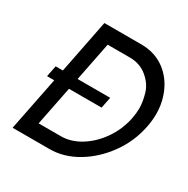

<svg xmlns="http://www.w3.org/2000/svg" viewBox="-159 -839 960 981"><g transform="rotate(30 321.5 -349.0)"><path d="M118.7 -381.8 181.2 -697.8H398.9Q482.9 -697.8 543 -650.6Q603 -603.5 628.4 -523.9Q643.1 -478.5 643.1 -427.7Q643.1 -389.2 634.8 -348.1Q615.7 -252 558.6 -172.9Q501.5 -93.8 422.9 -46.9Q344.2 0 260.3 0H42.5L105.5 -316.4H63L76.2 -381.8ZM205.6 -381.8H397.9L384.8 -316.4H192.4L146.5 -85.9H277.3Q337.4 -85.9 394 -121.3Q450.7 -156.7 491.7 -216.3Q532.7 -275.9 547.4 -348.1Q553.7 -380.9 553.7 -411.1Q553.7 -447.3 540.3 -493.4Q526.9 -539.6 484.4 -575Q441.9 -610.4 381.8 -610.4H251Z"/></g></svg>

Font: Qaz
Style: Italic
Weight: 400
Italic angle: -11.25°
Designer: GGBotNet
Foundry: f0n7
Version: 0.70